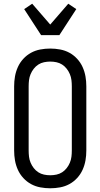

<svg xmlns="http://www.w3.org/2000/svg" viewBox="-20 -1004 540 1032"><path d="M250 8Q223 8 196.5 3Q170 -2 147 -14.5Q124 -27 105.5 -47Q87 -67 76 -91.5Q65 -116 60.5 -142Q56 -168 56 -195V-540Q56 -567 60.5 -593Q65 -619 76 -643.5Q87 -668 105.5 -688Q124 -708 147 -720.5Q170 -733 196.5 -738Q223 -743 250 -743Q277 -743 303.5 -738Q330 -733 353 -720.5Q376 -708 394.5 -688Q413 -668 424 -643.5Q435 -619 439.5 -593Q444 -567 444 -540V-195Q444 -168 439.5 -142Q435 -116 424 -91.5Q413 -67 394.5 -47Q376 -27 353 -14.5Q330 -2 303.5 3Q277 8 250 8ZM250 -62Q267 -62 283.5 -65.5Q300 -69 314 -78Q328 -87 338.5 -100.5Q349 -114 355.5 -129.5Q362 -145 364 -161.5Q366 -178 366 -195V-540Q366 -557 364 -573.5Q362 -590 355.5 -605.5Q349 -621 338.5 -634.5Q328 -648 314 -657Q300 -666 283.5 -669.5Q267 -673 250 -673Q233 -673 216.5 -669.5Q200 -666 186 -657Q172 -648 161.5 -634.5Q151 -621 144.5 -605.5Q138 -590 136 -573.5Q134 -557 134 -540V-195Q134 -178 136 -161.5Q138 -145 144.5 -129.5Q151 -114 161.5 -100.5Q172 -87 186 -78Q200 -69 216.5 -65.5Q233 -62 250 -62ZM201 -815 110 -955 153 -984 250 -872 347 -984 390 -955 299 -815Z"/></svg>

Font: Iosevka Term SS14
Style: Regular
Weight: 400
Monospace: yes
Designer: Belleve Invis
Foundry: Belleve Invis
Version: Version 24.1.1; ttfautohint (v1.8.4)